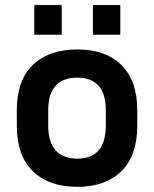

<svg xmlns="http://www.w3.org/2000/svg" viewBox="-20 -723 602 752"><path d="M45.9 -230.5V-292Q45.9 -408.2 108.9 -468.8Q171.9 -529.3 283.2 -529.3Q393.6 -529.3 455.6 -468.3Q517.6 -407.2 517.6 -292V-230.5Q517.6 -113.3 455.1 -52.2Q392.6 8.8 283.2 8.8Q171.9 8.8 108.9 -52.2Q45.9 -113.3 45.9 -230.5ZM394.5 -231.4V-290Q394.5 -356.4 365.7 -387.7Q336.9 -418.9 283.2 -418.9Q168.9 -418.9 168.9 -290V-231.4Q168.9 -102.5 283.2 -101.6Q394.5 -102.5 394.5 -231.4ZM114.3 -703.1H221.7V-586.9H114.3ZM343.8 -703.1H451.2V-586.9H343.8Z"/></svg>

Font: Altinn-DIN Exp
Style: DINExp-Bold
Weight: 700
Width: 7
Designer: Charles Nix
Foundry: Altinn
Version: Version 2.00